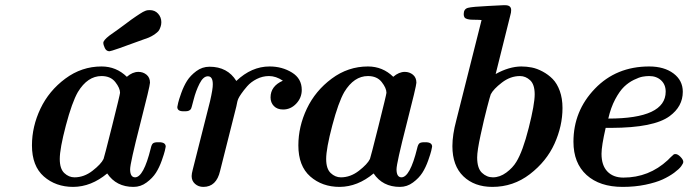

<svg xmlns="http://www.w3.org/2000/svg" viewBox="-20 -714 2671 745"><path d="M104 -149.9Q104 -223.1 137 -292.5Q169.9 -361.8 233.4 -408.9Q296.9 -456.1 374 -456.1Q431.2 -456.1 472.2 -416Q494.1 -435.1 517.1 -435.1Q535.2 -435.1 548.6 -424.1Q562 -413.1 562 -393.1Q562 -380.9 523.4 -230.5Q484.9 -80.1 484.9 -57.1Q484.9 -26.4 503.9 -25.9Q537.1 -25.9 564.9 -138.2Q567.9 -152.3 573 -157.2Q578.1 -162.1 592.8 -162.1H597.2Q623 -162.1 623 -145Q622.1 -139.2 619.6 -128.7Q617.2 -118.2 607.7 -91.1Q598.1 -64 585 -43.5Q571.8 -22.9 548.8 -5.9Q525.9 11.2 498 11.2Q431.2 11.2 396 -41Q334 10.7 264.2 11.2Q196.3 11.2 150.1 -29.3Q104 -69.8 104 -149.9ZM211.9 -97.2Q211.9 -59.1 229.5 -42.5Q247.1 -25.9 269 -25.9Q306.2 -25.9 339.1 -51.5Q372.1 -77.1 381.8 -97.2Q383.8 -101.1 414.8 -224.6Q445.8 -348.1 445.8 -354Q445.8 -372.1 427.5 -395.5Q409.2 -418.9 374 -418.9Q319.8 -418.9 282.2 -356.9Q259.3 -316.9 235.6 -227.1Q211.9 -137.2 211.9 -97.2ZM380.9 -547.9Q380.9 -557.6 404.8 -576.2Q420.9 -587.4 438.5 -600.1Q456.1 -612.8 466.6 -620.8Q477.1 -628.9 489 -637.5Q501 -646 507.6 -650.4Q514.2 -654.8 522 -659.9Q529.8 -665 534.4 -667.5Q539.1 -669.9 543.9 -671.9Q548.8 -673.8 553 -674.3Q557.1 -674.8 561 -674.8Q581.1 -674.8 593.5 -660.9Q606 -647 606 -627.9Q606 -619.1 603.5 -611.6Q601.1 -604 598.1 -598.4Q595.2 -592.8 589.1 -587.9Q583 -583 579.1 -580.1Q575.2 -577.1 568.1 -573.5Q561 -569.8 557.6 -568.4Q554.2 -566.9 547.6 -564.5Q541 -562 540 -562Q413.1 -515.1 404.8 -515.1Q392.6 -515.1 386.7 -527.6Q380.9 -540 380.9 -547.9Z M668 -298.8Q668.9 -304.7 671.4 -315.4Q673.8 -326.2 683.3 -353Q692.9 -379.9 705.8 -400.4Q718.8 -420.9 741.7 -438Q764.6 -455.1 793 -455.1Q862.8 -455.1 897 -399.9Q956.1 -456.1 1025.9 -456.1Q1074.7 -456.1 1112.8 -432.6Q1150.9 -409.2 1150.9 -365.2Q1150.9 -334.5 1129.4 -311.8Q1107.9 -289.1 1078.6 -289.1Q1055.7 -289.1 1042.7 -302.5Q1029.8 -315.9 1029.8 -335.9Q1029.8 -379.9 1077.6 -400.9Q1050.8 -418.9 1023.9 -418.9Q999 -418.9 976.3 -407.5Q953.6 -396 939.2 -379.4Q924.8 -362.8 916.3 -350.3Q907.7 -337.9 904.8 -331.1Q900.9 -323.2 897 -300.8L834 -50.8Q819.8 11.2 769 11.2Q750 11.2 736.8 -0.5Q723.6 -12.2 723.6 -30.8Q723.6 -39.6 728 -56.2L794.9 -320.8Q806.2 -369.6 805.7 -387.2Q805.7 -418 786.6 -418Q768.6 -418 754.2 -389.4Q739.7 -360.8 731.2 -326.9Q722.7 -293 720.7 -291Q714.8 -282.2 699.7 -282.2H692.9Q692.4 -282.2 691.4 -282.2Q668 -282.2 668 -298.8Z M1137.7 -149.9Q1137.7 -223.1 1170.7 -292.5Q1203.6 -361.8 1267.1 -408.9Q1330.6 -456.1 1407.7 -456.1Q1464.8 -456.1 1505.9 -416Q1527.8 -435.1 1550.8 -435.1Q1568.8 -435.1 1582.3 -424.1Q1595.7 -413.1 1595.7 -393.1Q1595.7 -380.9 1557.1 -230.5Q1518.6 -80.1 1518.6 -57.1Q1518.6 -26.4 1537.6 -25.9Q1570.8 -25.9 1598.6 -138.2Q1601.6 -152.3 1606.7 -157.2Q1611.8 -162.1 1626.5 -162.1H1630.9Q1656.7 -162.1 1656.7 -145Q1655.8 -139.2 1653.3 -128.7Q1650.9 -118.2 1641.4 -91.1Q1631.8 -64 1618.7 -43.5Q1605.5 -22.9 1582.5 -5.9Q1559.6 11.2 1531.7 11.2Q1464.8 11.2 1429.7 -41Q1367.7 10.7 1297.9 11.2Q1230 11.2 1183.8 -29.3Q1137.7 -69.8 1137.7 -149.9ZM1245.6 -97.2Q1245.6 -59.1 1263.2 -42.5Q1280.8 -25.9 1302.7 -25.9Q1339.8 -25.9 1372.8 -51.5Q1405.8 -77.1 1415.5 -97.2Q1417.5 -101.1 1448.5 -224.6Q1479.5 -348.1 1479.5 -354Q1479.5 -372.1 1461.2 -395.5Q1442.9 -418.9 1407.7 -418.9Q1353.5 -418.9 1315.9 -356.9Q1293 -316.9 1269.3 -227.1Q1245.6 -137.2 1245.6 -97.2Z M1735.4 -147Q1735.4 -190.9 1750.5 -247.1L1819.3 -520Q1841.3 -606.9 1848.6 -636.2Q1839.8 -637.2 1827.1 -637.2Q1814.5 -637.2 1807.4 -637.7Q1800.3 -638.2 1793 -640.1Q1785.6 -642.1 1782.5 -646.5Q1779.3 -650.9 1779.3 -659.2Q1779.3 -679.2 1795.9 -683.6Q1812.5 -688 1875.5 -690.9Q1910.6 -692.9 1932.6 -693.8H1940.4Q1963.4 -693.8 1963.4 -674.8Q1963.4 -665 1960.4 -655.8L1903.3 -426.8Q1955.1 -455.6 2002.4 -456.1Q2023.4 -456.1 2043.5 -452.1Q2063.5 -448.2 2085.4 -436.5Q2107.4 -424.8 2124.5 -407.5Q2141.6 -390.1 2152.1 -361.1Q2162.6 -332 2162.6 -294.9Q2162.6 -225.1 2131.6 -156.5Q2100.6 -87.9 2036.1 -38.3Q1971.7 11.2 1890.6 11.2Q1820.8 11.2 1778.1 -29.8Q1735.4 -70.8 1735.4 -147ZM1831.5 -103Q1831.5 -61 1850.1 -43.5Q1868.7 -25.9 1892.6 -25.9Q1919.4 -25.9 1944.6 -44.4Q1969.7 -63 1983.4 -85.9Q2008.3 -126 2031.5 -217.5Q2054.7 -309.1 2054.7 -348.1Q2054.7 -386.2 2037.1 -402.6Q2019.5 -418.9 1997.6 -418.9Q1960.4 -418.9 1927.5 -393.6Q1894.5 -368.2 1884.3 -348.1Q1881.3 -340.3 1869.9 -296.6Q1858.4 -252.9 1845 -190.9Q1831.5 -128.9 1831.5 -103Z M2205.1 -164.1Q2205.1 -283.2 2288.1 -369.6Q2371.1 -456.1 2499 -456.1Q2557.1 -456.1 2593.3 -429Q2629.4 -401.9 2629.4 -357.9Q2629.4 -300.8 2578.1 -263.2Q2517.1 -218.3 2352.1 -217.8H2330.1Q2314 -147.9 2314 -117.2Q2314 -72.3 2336.7 -48.6Q2359.4 -24.9 2398.9 -24.9Q2498 -24.9 2571.3 -92.8Q2575.2 -96.7 2579.6 -101.3Q2584 -106 2586.7 -107.9Q2589.4 -109.9 2591.8 -112.5Q2594.2 -115.2 2596.2 -115.7Q2598.1 -116.2 2601.1 -116.2Q2609.9 -116.2 2620.6 -105.2Q2631.3 -94.2 2631.3 -85.9Q2631.3 -80.1 2623.3 -69.1Q2615.2 -58.1 2596.2 -43.9Q2577.1 -29.8 2551.3 -17.8Q2525.4 -5.9 2484.4 2.7Q2443.4 11.2 2396 11.2Q2307.1 11.2 2256.1 -34.9Q2205.1 -81.1 2205.1 -164.1ZM2340.3 -253.9Q2563 -253.9 2563 -358.4Q2563 -385.7 2545.2 -402.3Q2527.3 -418.9 2499 -418.9Q2486.8 -418.9 2473.4 -416.5Q2460 -414.1 2439.5 -404.1Q2418.9 -394 2401.6 -377.4Q2384.3 -360.8 2367.2 -328.9Q2350.1 -296.9 2340.3 -253.9Z"/></svg>

Font: CMU Serif
Style: BoldItalic
Weight: 700
Italic angle: -14.04°
Version: Version 0.7.0